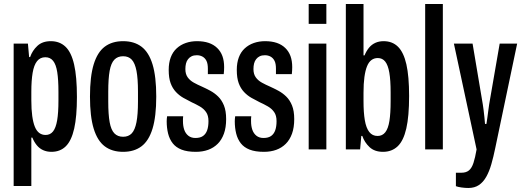

<svg xmlns="http://www.w3.org/2000/svg" viewBox="-20 -744 2598 956"><path d="M48 182V-527H119L125 -460H130Q141 -492 166 -515.5Q191 -539 233 -539Q277 -539 306 -511.5Q335 -484 349 -423Q363 -362 363 -261Q363 -164 349.5 -104Q336 -44 308 -16Q280 12 236 12Q213 12 194.5 3.5Q176 -5 163 -21Q150 -37 141 -59H136V182ZM207 -72Q230 -72 244 -89.5Q258 -107 264.5 -144.5Q271 -182 271 -244V-287Q271 -347 265 -385Q259 -423 244.5 -441Q230 -459 206 -459Q180 -459 164.5 -439.5Q149 -420 142.5 -381.5Q136 -343 136 -287V-244Q136 -199 140.5 -166.5Q145 -134 153.5 -113Q162 -92 175.5 -82Q189 -72 207 -72Z M593 12Q538 12 501.5 -15.5Q465 -43 446.5 -103.5Q428 -164 428 -263Q428 -363 446.5 -423.5Q465 -484 501.5 -511.5Q538 -539 593 -539Q648 -539 684.5 -511.5Q721 -484 739.5 -423.5Q758 -363 758 -263Q758 -164 739.5 -103.5Q721 -43 684.5 -15.5Q648 12 593 12ZM593 -63Q620 -63 636 -80Q652 -97 659.5 -135.5Q667 -174 667 -238V-288Q667 -353 659.5 -391.5Q652 -430 636 -447Q620 -464 593 -464Q566 -464 549.5 -447Q533 -430 526 -391.5Q519 -353 519 -288V-238Q519 -174 526 -135.5Q533 -97 549.5 -80Q566 -63 593 -63Z M955 12Q912 12 884 1Q856 -10 840 -30.5Q824 -51 817 -79Q810 -107 810 -140Q810 -145 810.5 -152Q811 -159 812 -165H892Q891 -158 891 -152.5Q891 -147 891 -141Q891 -116 897.5 -97.5Q904 -79 918 -68Q932 -57 953 -57Q977 -57 991 -67Q1005 -77 1011.5 -95.5Q1018 -114 1018 -141Q1018 -169 1006 -186Q994 -203 975 -214Q956 -225 934 -235Q914 -245 893.5 -256.5Q873 -268 856 -286Q839 -304 829.5 -330Q820 -356 820 -396Q820 -431 830 -458Q840 -485 859.5 -503Q879 -521 905 -530Q931 -539 961 -539Q994 -539 1019 -530.5Q1044 -522 1061.5 -505Q1079 -488 1087.5 -464.5Q1096 -441 1096 -410Q1096 -402 1095.5 -392.5Q1095 -383 1094 -375H1015V-402Q1015 -427 1008 -441Q1001 -455 988.5 -462Q976 -469 960 -469Q945 -469 934.5 -464Q924 -459 916.5 -449.5Q909 -440 906 -427.5Q903 -415 903 -400Q903 -375 914.5 -359Q926 -343 945 -332.5Q964 -322 985 -313Q1005 -304 1026.5 -292.5Q1048 -281 1066 -263.5Q1084 -246 1095 -219Q1106 -192 1106 -151Q1106 -109 1095 -78.5Q1084 -48 1064 -28Q1044 -8 1016.5 2Q989 12 955 12Z M1294 12Q1251 12 1223 1Q1195 -10 1179 -30.5Q1163 -51 1156 -79Q1149 -107 1149 -140Q1149 -145 1149.5 -152Q1150 -159 1151 -165H1231Q1230 -158 1230 -152.5Q1230 -147 1230 -141Q1230 -116 1236.5 -97.5Q1243 -79 1257 -68Q1271 -57 1292 -57Q1316 -57 1330 -67Q1344 -77 1350.5 -95.5Q1357 -114 1357 -141Q1357 -169 1345 -186Q1333 -203 1314 -214Q1295 -225 1273 -235Q1253 -245 1232.5 -256.5Q1212 -268 1195 -286Q1178 -304 1168.5 -330Q1159 -356 1159 -396Q1159 -431 1169 -458Q1179 -485 1198.5 -503Q1218 -521 1244 -530Q1270 -539 1300 -539Q1333 -539 1358 -530.5Q1383 -522 1400.5 -505Q1418 -488 1426.5 -464.5Q1435 -441 1435 -410Q1435 -402 1434.5 -392.5Q1434 -383 1433 -375H1354V-402Q1354 -427 1347 -441Q1340 -455 1327.5 -462Q1315 -469 1299 -469Q1284 -469 1273.5 -464Q1263 -459 1255.5 -449.5Q1248 -440 1245 -427.5Q1242 -415 1242 -400Q1242 -375 1253.5 -359Q1265 -343 1284 -332.5Q1303 -322 1324 -313Q1344 -304 1365.5 -292.5Q1387 -281 1405 -263.5Q1423 -246 1434 -219Q1445 -192 1445 -151Q1445 -109 1434 -78.5Q1423 -48 1403 -28Q1383 -8 1355.5 2Q1328 12 1294 12Z M1517 -625V-724H1605V-625ZM1517 0V-527H1605V0Z M1887 12Q1845 12 1820 -11.5Q1795 -35 1784 -67H1779L1773 0H1702V-724H1790V-468H1795Q1804 -490 1817 -506Q1830 -522 1848.5 -530.5Q1867 -539 1890 -539Q1934 -539 1962 -511Q1990 -483 2003.5 -423.5Q2017 -364 2017 -266Q2017 -165 2003 -104Q1989 -43 1960 -15.5Q1931 12 1887 12ZM1860 -67Q1884 -67 1898.5 -85.5Q1913 -104 1919 -142Q1925 -180 1925 -240V-283Q1925 -345 1918.5 -382.5Q1912 -420 1898 -437.5Q1884 -455 1861 -455Q1843 -455 1829.5 -445Q1816 -435 1807.5 -414Q1799 -393 1794.5 -360.5Q1790 -328 1790 -283V-240Q1790 -184 1796.5 -145.5Q1803 -107 1818.5 -87Q1834 -67 1860 -67Z M2097 0V-724H2185V0Z M2312 192Q2296 192 2278 189.5Q2260 187 2250 183V116H2278Q2301 116 2315 104.5Q2329 93 2337.5 67Q2346 41 2353 0L2240 -527H2333L2384 -224Q2386 -213 2388 -195.5Q2390 -178 2392 -160Q2394 -142 2395 -127H2402Q2404 -140 2406.5 -157Q2409 -174 2411 -191Q2413 -208 2415.5 -223.5Q2418 -239 2420 -250L2468 -527H2555L2446 -7Q2437 37 2426.5 73.5Q2416 110 2401 136.5Q2386 163 2364.5 177.5Q2343 192 2312 192Z"/></svg>

Font: Archivo ExtraCondensed Medium
Style: Regular
Weight: 500
Width: 2
Designer: Hector Gatti
Foundry: Omnibus-Type
Version: Version 2.001